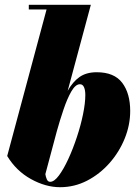

<svg xmlns="http://www.w3.org/2000/svg" viewBox="-20 -770 585 800"><path d="M174 -730.5H100V-750H358.5L262 -391.5Q283 -429 311.2 -449Q339.5 -469 383 -469Q456 -469 489.2 -425Q522.5 -381 522.5 -307.5Q522.5 -249 499.5 -192.5Q476.5 -136 436 -90.2Q395.5 -44.5 342.8 -17.2Q290 10 230.5 10Q170 10 108.8 -24Q47.5 -58 10 -120ZM169 -44.5Q170.5 -33.5 175 -23Q179.5 -12.5 189 -12.5Q206 -12.5 225.5 -38.8Q245 -65 264.5 -107.2Q284 -149.5 300.2 -198.5Q316.5 -247.5 326 -294Q335.5 -340.5 335.5 -374.5Q335.5 -394.5 330 -406.8Q324.5 -419 313 -419Q294.5 -419 277.2 -389Q260 -359 244.8 -314Q229.5 -269 217 -224Z"/></svg>

Font: Bodoni* 11pt Fatface
Style: Italic
Weight: 900
Italic angle: -13°
Version: Version 2.3